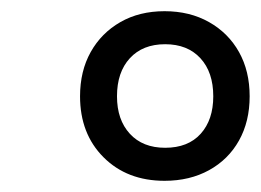

<svg xmlns="http://www.w3.org/2000/svg" viewBox="-20 -746 466 343"><path d="M274 -423Q207 -423 165 -465Q123 -507 123 -574Q123 -619 142 -653Q161 -687 195 -706.5Q229 -726 274 -726Q319 -726 353.5 -706.5Q388 -687 407 -653Q426 -619 426 -574Q426 -529 407 -495Q388 -461 353.5 -442Q319 -423 274 -423ZM275 -482Q316 -482 338.5 -507Q361 -532 361 -574Q361 -617 338 -642Q315 -667 275 -667Q235 -667 212 -642Q189 -617 189 -574Q189 -532 212 -507Q235 -482 275 -482Z"/></svg>

Font: Noto Serif
Style: Italic
Weight: 400
Italic angle: -12°
Designer: Monotype Design Team
Foundry: Monotype Imaging Inc.
Version: Version 2.013